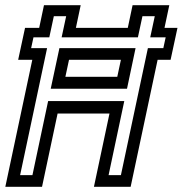

<svg xmlns="http://www.w3.org/2000/svg" viewBox="-24 -720 704 740"><path d="M-3.5 0 100.5 -489.5H46L72.5 -612.5H127L145.5 -700H287L268.5 -612.5H468.5L487 -700H628.5L610 -612.5H660L633.5 -489.5H583.5L479.5 0H338L398 -282.5H198L138 0ZM53.5 -45H101L161.5 -330.5H455L394.5 -45H442L546 -534.5H605.5L614.5 -576H555L572.5 -657.5H525L507.5 -576H213.5L231 -657.5H183.5L166 -576H105L96 -534.5H157.5ZM171.5 -378 205 -534.5H498.5L465.5 -378ZM228 -424H428L442 -489.5H242Z"/></svg>

Font: Tourney Thin Medium
Style: Italic
Weight: 500
Italic angle: -12°
Version: Version 1.015